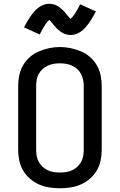

<svg xmlns="http://www.w3.org/2000/svg" viewBox="-20 -997 640 1025"><path d="M300 8Q271 8 242.5 3.5Q214 -1 188 -12.5Q162 -24 140 -43Q118 -62 103.5 -86.5Q89 -111 83 -139.5Q77 -168 77 -196V-539Q77 -567 83 -595.5Q89 -624 103.5 -649Q118 -674 140 -693Q162 -712 188.5 -723Q215 -734 243 -740Q271 -746 300 -746Q329 -746 357 -740Q385 -734 411.5 -723Q438 -712 460 -693Q482 -674 496.5 -649Q511 -624 517 -595.5Q523 -567 523 -539V-196Q523 -168 517 -139.5Q511 -111 496.5 -86.5Q482 -62 460 -43Q438 -24 412 -12.5Q386 -1 357.5 3.5Q329 8 300 8ZM300 -76Q317 -76 333.5 -78.5Q350 -81 365 -88Q380 -95 392.5 -106.5Q405 -118 413 -132.5Q421 -147 424 -163.5Q427 -180 427 -196V-539Q427 -555 423.5 -571.5Q420 -588 412 -603Q404 -618 391.5 -629Q379 -640 363.5 -647Q348 -654 331.5 -656.5Q315 -659 298 -659Q282 -659 265.5 -656Q249 -653 234 -646Q219 -639 207 -628Q195 -617 187 -602.5Q179 -588 176 -571.5Q173 -555 173 -539V-196Q173 -180 176 -163.5Q179 -147 187 -132.5Q195 -118 207.5 -106.5Q220 -95 235 -88Q250 -81 266.5 -78.5Q283 -76 300 -76ZM357 -810Q350 -810 342.5 -811.5Q335 -813 328.5 -815Q322 -817 315 -821Q308 -825 302.5 -829Q297 -833 291 -838Q285 -843 280 -848.5Q275 -854 271 -858.5Q267 -863 261.5 -870Q256 -877 251 -882.5Q246 -888 243 -891Q231 -880 219 -861.5Q207 -843 192 -813L108 -851Q118 -869 126.5 -884Q135 -899 143.5 -911Q152 -923 161.5 -934Q171 -945 183.5 -955Q196 -965 211.5 -971Q227 -977 243 -977Q249 -977 255 -976Q261 -975 267 -973.5Q273 -972 279 -969.5Q285 -967 290 -963.5Q295 -960 299.5 -956.5Q304 -953 309 -948.5Q314 -944 318.5 -940Q323 -936 326.5 -931.5Q330 -927 333.5 -922.5Q337 -918 341 -913.5Q345 -909 349.5 -904Q354 -899 357 -896Q369 -907 381 -925.5Q393 -944 408 -974L492 -936Q482 -918 473.5 -903Q465 -888 456.5 -876Q448 -864 438.5 -853Q429 -842 416.5 -832Q404 -822 388.5 -816Q373 -810 357 -810Z"/></svg>

Font: Iosevka Custom Medium Extended
Style: Regular
Weight: 500
Width: 7
Monospace: yes
Designer: Belleve Invis
Foundry: Belleve Invis
Version: Version 11.2.4; ttfautohint (v1.8.4)